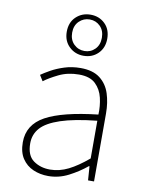

<svg xmlns="http://www.w3.org/2000/svg" viewBox="-90 -871 717 948"><g transform="rotate(10 268.0 -397.5)"><path d="M218 13Q177 13 142.5 -2Q108 -17 87 -48.5Q66 -80 66 -130Q66 -218 149 -263.5Q232 -309 410 -329Q412 -372 402.5 -412.5Q393 -453 365 -480Q337 -507 282 -507Q226 -507 181 -485Q136 -463 110 -443L92 -472Q109 -484 137.5 -500Q166 -516 203.5 -528Q241 -540 284 -540Q346 -540 381.5 -512.5Q417 -485 431.5 -440Q446 -395 446 -341V0H416L411 -70H408Q368 -37 319.5 -12Q271 13 218 13ZM221 -20Q268 -20 313 -42.5Q358 -65 410 -109V-298Q296 -286 228.5 -263.5Q161 -241 132 -208.5Q103 -176 103 -131Q103 -70 138 -45Q173 -20 221 -20ZM287 -602Q244 -602 214.5 -630.5Q185 -659 185 -705Q185 -752 214.5 -780Q244 -808 287 -808Q330 -808 359 -780Q388 -752 388 -705Q388 -659 359 -630.5Q330 -602 287 -602ZM287 -626Q318 -626 339.5 -647.5Q361 -669 361 -705Q361 -741 339.5 -762.5Q318 -784 287 -784Q256 -784 234 -762.5Q212 -741 212 -705Q212 -669 234 -647.5Q256 -626 287 -626Z"/></g></svg>

Font: Source Han Sans SC ExtraLight
Style: Regular
Weight: 250
Designer: Ryoko NISHIZUKA 西塚涼子 (kana, bopomofo & ideographs); Paul D. Hunt (Latin, Greek & Cyrillic); Sandoll Communications 산돌커뮤니
Foundry: Adobe
Version: Version 2.004;hotconv 1.0.118;makeotfexe 2.5.65603